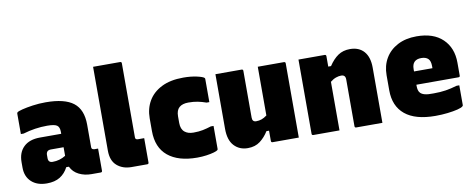

<svg xmlns="http://www.w3.org/2000/svg" viewBox="-65 -1050 3380 1366"><g transform="rotate(-10 1625.0 -366.5)"><path d="M536 -352V-190Q536 -176 547 -173Q551 -171 555 -171H583V-11Q583 0 572 0H505Q456 0 415.5 -20Q375 -40 356 -80H337Q315 -37 277.5 -13.5Q240 10 182 10Q112 10 71 -28Q30 -66 30 -131V-170Q30 -240 71.5 -280Q113 -320 189 -320H343V-334Q343 -369 324.5 -381.5Q306 -394 254 -394Q166 -394 80 -368H60V-514Q60 -521 63 -524Q70 -531 101.5 -539Q133 -547 178.5 -553.5Q224 -560 272 -560Q409 -560 472.5 -510.5Q536 -461 536 -352ZM217 -166Q217 -134 249 -134Q300 -134 343 -161V-223H251Q234 -223 225 -214Q217 -204 217 -190Z M919 -11Q919 0 908 0H795Q731 0 690 -36Q649 -72 649 -144V-750H844Q855 -750 855 -739V-204Q855 -196 859 -192Q864 -187 873 -187H919Z M1267 -563Q1320 -563 1363.5 -553.5Q1407 -544 1417 -534Q1420 -531 1420 -526V-359H1400Q1369 -370 1339.5 -376Q1310 -382 1272 -382Q1229 -382 1206 -362Q1183 -342 1183 -298V-250Q1183 -205 1209 -184Q1220 -175 1235.5 -170Q1251 -165 1272 -165Q1310 -165 1339.5 -171Q1369 -177 1400 -187H1420V-21Q1420 -16 1417 -13Q1411 -7 1388.5 -0.5Q1366 6 1334 10.5Q1302 15 1267 15Q1131 15 1056.5 -46.5Q982 -108 982 -227V-319Q982 -389 1014 -444Q1046 -499 1109.5 -531Q1173 -563 1267 -563Z M1686 -547Q1697 -547 1697 -536V-198Q1697 -167 1725 -167Q1746 -167 1764.5 -173.5Q1783 -180 1803 -195V-547H1992Q2003 -547 2003 -536V0H1814Q1803 0 1803 -11V-85H1784Q1759 -44 1723 -16.5Q1687 11 1634 11Q1573 11 1535 -30Q1497 -71 1497 -152V-547Z M2297 0H2108Q2097 0 2097 -11V-547H2286Q2297 -547 2297 -536V-461H2317Q2348 -508 2384 -532.5Q2420 -557 2470 -557Q2535 -557 2571 -516Q2607 -475 2607 -399V0H2418Q2407 0 2407 -11V-349Q2407 -382 2376 -382Q2358 -382 2338 -375Q2318 -368 2297 -351Z M2952 -564Q3074 -564 3140.5 -500Q3207 -436 3207 -329V-235Q3207 -225 3196 -225H2892V-217Q2892 -200 2895.5 -186.5Q2899 -173 2908 -164Q2919 -153 2940.5 -147.5Q2962 -142 3003 -143Q3051 -143 3090 -149Q3129 -155 3172 -168H3192V-25Q3192 -20 3188 -17Q3179 -8 3149 -0.5Q3119 7 3076.5 12Q3034 17 2988 17Q2843 17 2769 -44Q2695 -105 2695 -219V-328Q2695 -397 2726 -450Q2757 -503 2815 -533.5Q2873 -564 2952 -564ZM2959 -406Q2892 -406 2892 -338V-321H3025V-336Q3025 -373 3009 -389Q2992 -406 2959 -406Z"/></g></svg>

Font: Recursive Sn Lnr St Blk
Style: Regular
Weight: 900
Version: Version 1.079;hotconv 1.0.112;makeotfexe 2.5.65598; ttfautoh